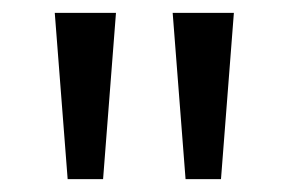

<svg xmlns="http://www.w3.org/2000/svg" viewBox="-20 -734 448 298"><path d="M160 -714 140 -456H85L65 -714ZM343 -714 323 -456H268L248 -714Z"/></svg>

Font: uguzrati15
Style: Book
Weight: 400
Designer: Jelle Bosma - Monotype Design Team, Universal Thirst
Foundry: Monotype Imaging Inc.
Version: Version 2.106